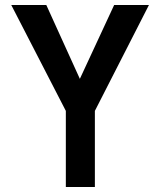

<svg xmlns="http://www.w3.org/2000/svg" viewBox="-20 -747 640 767"><path d="M243 -304 25 -727H165L299 -432L436 -727H575L359 -304V0H243Z"/></svg>

Font: JuliaMono
Style: Bold
Weight: 700
Monospace: yes
Designer: cormullion
Foundry: corm
Version: Version 0.055; ttfautohint (v1.8.4)